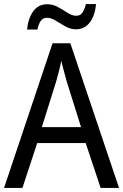

<svg xmlns="http://www.w3.org/2000/svg" viewBox="-20 -930 610 950"><path d="M478 0 404 -222H164L91 0H0L240 -716H328L569 0ZM311 -524Q308 -535 302.5 -555Q297 -575 291.5 -595.5Q286 -616 283 -629Q278 -601 270.5 -573Q263 -545 257 -524L187 -301H381ZM114 -784Q119 -838 144 -873.5Q169 -909 214 -909Q242 -909 267 -895Q292 -881 314.5 -866.5Q337 -852 357 -852Q377 -852 387.5 -867Q398 -882 405 -910H455Q450 -852 424 -818.5Q398 -785 356 -785Q329 -785 304 -799Q279 -813 256 -827.5Q233 -842 213 -842Q193 -842 182 -827Q171 -812 165 -784Z"/></svg>

Font: Noto Sans Tamil SemiCondensed
Style: Regular
Weight: 400
Width: 4
Designer: Jelle Bosma - Monotype Design Team
Foundry: Monotype Imaging Inc.
Version: Version 2.004; ttfautohint (v1.8.4.7-5d5b)